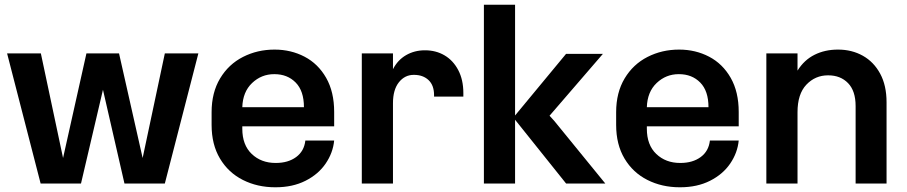

<svg xmlns="http://www.w3.org/2000/svg" viewBox="-20 -787 3840 813"><path d="M247 -118 346 -561H484L584 -118L678 -561H820L678 -10H507L416 -407L323 -10H152L10 -561H153Z M1395 -313V-252H1006V-242Q1006 -173 1046 -135Q1086 -97 1147 -97H1148Q1200 -97 1234 -122Q1268 -147 1273 -192H1395Q1390 -140 1359 -94.5Q1328 -49 1273.5 -21.5Q1219 6 1147 6H1145Q1070 6 1008.5 -25Q947 -56 911.5 -115.5Q876 -175 876 -258V-312Q876 -395 912 -455Q948 -515 1009 -546Q1070 -577 1142 -577H1143Q1212 -577 1269.5 -547Q1327 -517 1361 -457.5Q1395 -398 1395 -313ZM1006 -333H1267Q1267 -402 1232 -437.5Q1197 -473 1142 -473H1141Q1087 -473 1047.5 -435.5Q1008 -398 1006 -333Z M1512 -561H1644V-494Q1664 -533 1699.5 -553.5Q1735 -574 1779 -574H1780Q1826 -574 1862.5 -552.5Q1899 -531 1920.5 -490Q1942 -449 1942 -393V-378H1818V-384Q1818 -426 1794.5 -448Q1771 -470 1733 -470H1732Q1694 -470 1669 -438.5Q1644 -407 1644 -350V-10H1512Z M2377 -10 2161 -280V-10H2029V-767H2161V-298L2377 -559H2533L2307 -297L2327 -275L2543 -10Z M3108 -313V-252H2719V-242Q2719 -173 2759 -135Q2799 -97 2860 -97H2861Q2913 -97 2947 -122Q2981 -147 2986 -192H3108Q3103 -140 3072 -94.5Q3041 -49 2986.5 -21.5Q2932 6 2860 6H2858Q2783 6 2721.5 -25Q2660 -56 2624.5 -115.5Q2589 -175 2589 -258V-312Q2589 -395 2625 -455Q2661 -515 2722 -546Q2783 -577 2855 -577H2856Q2925 -577 2982.5 -547Q3040 -517 3074 -457.5Q3108 -398 3108 -313ZM2719 -333H2980Q2980 -402 2945 -437.5Q2910 -473 2855 -473H2854Q2800 -473 2760.5 -435.5Q2721 -398 2719 -333Z M3734 -354V-10H3603V-338Q3603 -402 3571 -435Q3539 -468 3487 -468H3486Q3432 -468 3394.5 -428.5Q3357 -389 3357 -312V-10H3225V-561H3357V-488Q3385 -533 3429 -555Q3473 -577 3528 -577H3529Q3587 -577 3633.5 -551Q3680 -525 3707 -475Q3734 -425 3734 -354Z"/></svg>

Font: 카카오 큰글씨 ExtraBold
Style: Regular
Weight: 800
Designer: Park Young-rak; Lee Sang-min; Kim Jung-jin; Min Bon; Park Min-gyu;
Foundry: Kakao Corporation
Version: Version 2.003